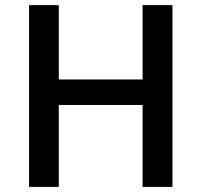

<svg xmlns="http://www.w3.org/2000/svg" viewBox="-20 -734 791 754"><path d="M657.2 0H540V-321.8H210.9V0H94.2V-713.9H210.9V-421.9H540V-713.9H657.2Z"/></svg>

Font: f0_41667          
Style: Regular
Weight: 600
Foundry: Ascender Corporation
Version: Version 1.10